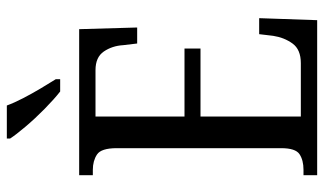

<svg xmlns="http://www.w3.org/2000/svg" viewBox="-218 -754 971 576"><g transform="rotate(-90 268.0 -465.5)"><path d="M31 0V-41H47Q76 -41 94 -53Q112 -65 112 -108V-601Q112 -648 93 -660.5Q74 -673 47 -673H31V-714H469L474 -540H426L421 -582Q419 -615 402 -640Q385 -665 346 -665H207V-398H411V-350H207V-49H367Q408 -49 426 -74Q444 -99 449 -132L454 -174H502L496 0ZM282 -771Q259 -789 230 -817.5Q201 -846 176.5 -875Q152 -904 141 -921V-931H240Q248 -909 262 -882Q276 -855 291.5 -829Q307 -803 319 -784V-771Z"/></g></svg>

Font: Noto Serif Georgian Condensed
Style: Regular
Weight: 400
Width: 3
Designer: Monotype Design Team, Akaki Razmadze
Foundry: Google LLC
Version: Version 2.003; ttfautohint (v1.8.4.7-5d5b)